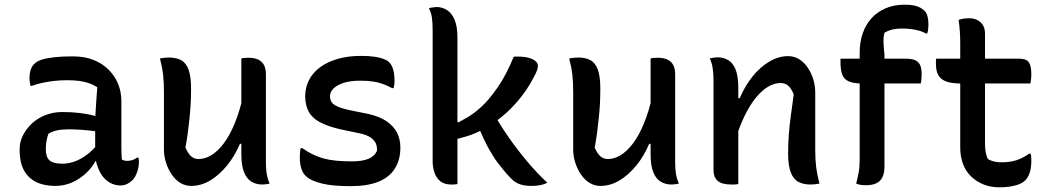

<svg xmlns="http://www.w3.org/2000/svg" viewBox="-20 -785 4490 821"><path d="M499 -353Q499 -328 499 -303Q499 -278 499 -253Q499 -228 499 -202.5Q499 -177 499 -152Q499 -138 499.5 -126.5Q500 -115 501 -103Q506 -100 512 -98.5Q518 -97 523 -97Q535 -97 546 -100.5Q557 -104 566 -111H572Q573 -106 573.5 -102.5Q574 -99 574 -94Q574 -71 566.5 -49.5Q559 -28 547 -15Q534 -3 521.5 2.5Q509 8 495 8Q471 8 450.5 -3.5Q430 -15 416.5 -34.5Q403 -54 395 -79Q387 -104 387 -130Q387 -158 387 -187.5Q387 -217 387 -240Q387 -274 388.5 -302Q390 -330 392 -357Q394 -384 396 -412Q379 -423 360 -429.5Q341 -436 318.5 -439Q296 -442 268 -442Q238 -442 212 -439Q186 -436 162.5 -431Q139 -426 116 -418H110Q109 -425 107.5 -434Q106 -443 106 -453Q106 -470 111 -486Q116 -502 127 -512Q137 -523 159 -530Q181 -537 214 -540.5Q247 -544 291 -544Q342 -544 380.5 -528.5Q419 -513 445.5 -486Q472 -459 485.5 -425Q499 -391 499 -353ZM176 -146Q176 -113 192 -99Q208 -85 247 -85Q272 -85 298 -94Q324 -103 351 -123Q378 -143 403 -175L404 -96H388Q374 -69 348.5 -45Q323 -21 289.5 -5.5Q256 10 216 10Q168 10 134 -7Q100 -24 82 -57.5Q64 -91 64 -141V-147Q64 -178 78 -206Q92 -234 116.5 -257Q141 -280 174.5 -293Q208 -306 247 -306Q288 -306 323.5 -301.5Q359 -297 385 -289.5Q411 -282 421 -273Q427 -268 431 -260.5Q435 -253 437 -241.5Q439 -230 439 -214Q411 -221 383 -224.5Q355 -228 327.5 -230Q300 -232 274 -232Q245 -232 224 -227.5Q203 -223 187 -213Q182 -199 179 -183.5Q176 -168 176 -149Z M703 -539Q733 -539 754 -528Q775 -517 786 -488Q797 -459 797 -406Q797 -374 795.5 -345Q794 -316 791 -286Q788 -256 784 -224Q780 -192 773 -154Q783 -130 796.5 -117.5Q810 -105 829 -105Q857 -105 884 -121.5Q911 -138 936.5 -171.5Q962 -205 983.5 -257Q1005 -309 1021 -381V-170H1006Q984 -118 951 -77.5Q918 -37 879 -13.5Q840 10 797 10Q772 10 751 -3Q730 -16 714.5 -38.5Q699 -61 690 -89Q681 -117 681 -145Q681 -187 681 -228Q681 -269 681 -310Q681 -351 681 -391Q681 -434 677.5 -465Q674 -496 664 -535Q674 -537 683 -538Q692 -539 703 -539ZM1042 -538Q1069 -538 1085.5 -529.5Q1102 -521 1109.5 -505.5Q1117 -490 1117 -467Q1117 -401 1117 -338Q1117 -275 1117 -214.5Q1117 -154 1117 -94Q1117 -74 1118.5 -57.5Q1120 -41 1123.5 -27Q1127 -13 1133 0Q1128 1 1122.5 2Q1117 3 1111.5 3.5Q1106 4 1101 4Q1076 4 1055.5 -8Q1035 -20 1023.5 -48.5Q1012 -77 1012 -127Q1012 -197 1012 -266.5Q1012 -336 1012 -404Q1012 -472 1012 -535Q1018 -537 1022.5 -537Q1027 -537 1031.5 -537.5Q1036 -538 1042 -538Z M1486 -95Q1528 -95 1554.5 -105.5Q1581 -116 1592 -140Q1593 -160 1586 -174Q1579 -188 1562.5 -198.5Q1546 -209 1517 -215L1436 -232Q1380 -245 1347 -263Q1314 -281 1299.5 -308.5Q1285 -336 1285 -374Q1285 -411 1301.5 -443Q1318 -475 1349.5 -498Q1381 -521 1425 -533.5Q1469 -546 1523 -546Q1557 -546 1581 -542.5Q1605 -539 1620.5 -533Q1636 -527 1644 -519Q1652 -511 1657 -499.5Q1662 -488 1664.5 -473Q1667 -458 1667 -438Q1667 -431 1666 -423.5Q1665 -416 1663 -408H1657Q1636 -419 1617 -426Q1598 -433 1575 -436.5Q1552 -440 1520 -440Q1478 -440 1449 -430.5Q1420 -421 1405.5 -406Q1391 -391 1391 -373Q1391 -360 1397.5 -349Q1404 -338 1424.5 -329Q1445 -320 1485 -312L1554 -298Q1603 -287 1633 -266.5Q1663 -246 1677.5 -218Q1692 -190 1692 -154Q1692 -101 1668 -63.5Q1644 -26 1597 -7.5Q1550 11 1481 11Q1444 11 1413 8.5Q1382 6 1357.5 0Q1333 -6 1315.5 -14Q1298 -22 1287 -33Q1275 -44 1268.5 -64Q1262 -84 1262 -114Q1262 -127 1263 -136Q1264 -145 1266 -152H1272Q1296 -135 1318 -124.5Q1340 -114 1363.5 -107.5Q1387 -101 1416.5 -98Q1446 -95 1486 -95Z M1936 2Q1931 3 1926.5 3.5Q1922 4 1918 4Q1914 4 1909 4Q1881 4 1863.5 -9.5Q1846 -23 1838 -46Q1830 -69 1830 -95Q1830 -172 1830 -241.5Q1830 -311 1830 -378Q1830 -445 1830 -513.5Q1830 -582 1830 -656Q1830 -686 1827 -708.5Q1824 -731 1814 -750Q1820 -752 1825.5 -752.5Q1831 -753 1836.5 -754Q1842 -755 1847 -755Q1870 -755 1890.5 -742.5Q1911 -730 1923.5 -701.5Q1936 -673 1936 -623Q1936 -543 1936 -465Q1936 -387 1936 -309.5Q1936 -232 1936 -154.5Q1936 -77 1936 2ZM2253 10Q2224 10 2203.5 3Q2183 -4 2167 -20Q2156 -31 2146 -42.5Q2136 -54 2126 -66.5Q2116 -79 2106 -92Q2096 -105 2088 -119Q2076 -138 2066.5 -155.5Q2057 -173 2049 -190Q2041 -207 2034 -224L2004 -226L2086 -308Q2118 -251 2155 -198Q2192 -145 2233 -96Q2274 -47 2320 -4Q2312 1 2301 4Q2290 7 2278 8.5Q2266 10 2253 10ZM1901 -269 1941 -262Q1959 -272 1976.5 -282Q1994 -292 2009.5 -304Q2025 -316 2040 -330Q2055 -344 2068 -359Q2090 -385 2109.5 -413.5Q2129 -442 2145.5 -474.5Q2162 -507 2177 -543H2195Q2221 -543 2240 -538Q2259 -533 2269.5 -524Q2280 -515 2280 -503Q2280 -495 2276.5 -484.5Q2273 -474 2263 -456Q2244 -419 2220 -386Q2196 -353 2168 -324.5Q2140 -296 2109.5 -273Q2079 -250 2046 -232Q2013 -214 1978.5 -203Q1944 -192 1909 -186Z M2453 -539Q2483 -539 2504 -528Q2525 -517 2536 -488Q2547 -459 2547 -406Q2547 -374 2545.5 -345Q2544 -316 2541 -286Q2538 -256 2534 -224Q2530 -192 2523 -154Q2533 -130 2546.5 -117.5Q2560 -105 2579 -105Q2607 -105 2634 -121.5Q2661 -138 2686.5 -171.5Q2712 -205 2733.5 -257Q2755 -309 2771 -381V-170H2756Q2734 -118 2701 -77.5Q2668 -37 2629 -13.5Q2590 10 2547 10Q2522 10 2501 -3Q2480 -16 2464.5 -38.5Q2449 -61 2440 -89Q2431 -117 2431 -145Q2431 -187 2431 -228Q2431 -269 2431 -310Q2431 -351 2431 -391Q2431 -434 2427.5 -465Q2424 -496 2414 -535Q2424 -537 2433 -538Q2442 -539 2453 -539ZM2792 -538Q2819 -538 2835.5 -529.5Q2852 -521 2859.5 -505.5Q2867 -490 2867 -467Q2867 -401 2867 -338Q2867 -275 2867 -214.5Q2867 -154 2867 -94Q2867 -74 2868.5 -57.5Q2870 -41 2873.5 -27Q2877 -13 2883 0Q2878 1 2872.5 2Q2867 3 2861.5 3.5Q2856 4 2851 4Q2826 4 2805.5 -8Q2785 -20 2773.5 -48.5Q2762 -77 2762 -127Q2762 -197 2762 -266.5Q2762 -336 2762 -404Q2762 -472 2762 -535Q2768 -537 2772.5 -537Q2777 -537 2781.5 -537.5Q2786 -538 2792 -538Z M3484 0Q3474 2 3465 3Q3456 4 3445 4Q3416 4 3394.5 -7Q3373 -18 3361.5 -47.5Q3350 -77 3350 -129Q3350 -171 3353 -209.5Q3356 -248 3361.5 -289.5Q3367 -331 3374 -381Q3365 -405 3351.5 -417.5Q3338 -430 3318 -430Q3291 -430 3264 -414Q3237 -398 3211.5 -366.5Q3186 -335 3163 -287.5Q3140 -240 3121 -176L3119 -365H3143Q3165 -417 3197.5 -457.5Q3230 -498 3269.5 -521.5Q3309 -545 3350 -545Q3376 -545 3397 -532Q3418 -519 3433.5 -496.5Q3449 -474 3457.5 -446Q3466 -418 3466 -390Q3466 -349 3466 -308Q3466 -267 3466 -226Q3466 -185 3466 -144Q3466 -101 3470 -70Q3474 -39 3484 0ZM3137 2Q3132 3 3127 3.5Q3122 4 3117.5 4Q3113 4 3108 4Q3087 4 3072 0Q3057 -4 3048 -12.5Q3039 -21 3035 -32Q3031 -43 3031 -58Q3031 -109 3031 -158Q3031 -207 3031 -254.5Q3031 -302 3031 -348.5Q3031 -395 3031 -441Q3031 -471 3027.5 -493.5Q3024 -516 3015 -535Q3021 -537 3026 -537.5Q3031 -538 3036.5 -539Q3042 -540 3047 -540Q3074 -540 3094.5 -527.5Q3115 -515 3126 -486.5Q3137 -458 3137 -408Q3137 -339 3137 -268.5Q3137 -198 3137 -129.5Q3137 -61 3137 2Z M3574 -534H3853Q3880 -534 3894.5 -527Q3909 -520 3915 -505.5Q3921 -491 3921 -467Q3921 -457 3920 -446.5Q3919 -436 3917 -428H3666Q3630 -428 3609.5 -437Q3589 -446 3581.5 -466Q3574 -486 3574 -519Q3574 -522 3574 -526.5Q3574 -531 3574 -534ZM3762 -74Q3762 -44 3753 -26.5Q3744 -9 3726.5 -1Q3709 7 3683 7Q3668 7 3658 5Q3648 3 3641 0Q3647 -23 3651.5 -46.5Q3656 -70 3656 -103Q3656 -159 3656 -216.5Q3656 -274 3656 -331.5Q3656 -389 3656 -446.5Q3656 -504 3656 -560Q3656 -605 3669 -642.5Q3682 -680 3706.5 -707Q3731 -734 3767 -749.5Q3803 -765 3849 -765Q3873 -765 3889 -761.5Q3905 -758 3915.5 -752Q3926 -746 3932 -740Q3942 -731 3946 -715.5Q3950 -700 3950 -681Q3950 -672 3949 -661.5Q3948 -651 3945 -642H3939Q3927 -649 3911.5 -653.5Q3896 -658 3877 -660.5Q3858 -663 3835 -663Q3815 -663 3797 -659Q3779 -655 3762 -645Q3757 -626 3758 -602Q3759 -578 3762 -552Q3762 -516 3762 -469Q3762 -422 3762 -368.5Q3762 -315 3762 -261.5Q3762 -208 3762 -160Q3762 -112 3762 -74Z M3983 -534H4339Q4369 -534 4379.5 -518.5Q4390 -503 4390 -467Q4390 -461 4389.5 -453.5Q4389 -446 4388 -440Q4387 -434 4386 -428H4091Q4059 -428 4038 -433Q4017 -438 4004.5 -449Q3992 -460 3987 -476Q3982 -492 3982 -514Q3982 -518 3982 -521.5Q3982 -525 3982.5 -528.5Q3983 -532 3983 -534ZM4387 -128Q4389 -121 4389.5 -113.5Q4390 -106 4390 -98Q4390 -71 4384.5 -51.5Q4379 -32 4368 -18Q4361 -10 4350.5 -3.5Q4340 3 4325.5 7Q4311 11 4293.5 13.5Q4276 16 4254 16Q4217 16 4186.5 4Q4156 -8 4133 -30Q4110 -52 4098 -83.5Q4086 -115 4086 -155Q4086 -210 4086 -265.5Q4086 -321 4086 -376Q4086 -431 4086 -486.5Q4086 -542 4086 -597Q4086 -623 4084.5 -648.5Q4083 -674 4079 -700Q4091 -704 4102 -705.5Q4113 -707 4125 -707Q4143 -707 4158.5 -699.5Q4174 -692 4183 -677.5Q4192 -663 4192 -640Q4192 -581 4192 -522Q4192 -463 4192 -404.5Q4192 -346 4192 -287.5Q4192 -229 4192 -170Q4192 -150 4195 -134Q4198 -118 4204 -105Q4216 -98 4230 -94.5Q4244 -91 4264 -91Q4287 -91 4307.5 -95Q4328 -99 4346 -107.5Q4364 -116 4381 -128Z"/></svg>

Font: Recursive Casual Medium
Style: Regular
Weight: 500
Version: Version 1.047